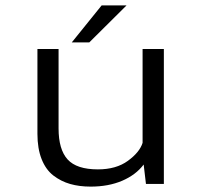

<svg xmlns="http://www.w3.org/2000/svg" viewBox="-20 -683 750 713"><path d="M246.5 -525.5 357.5 -663H450L311.5 -525.5ZM316.5 10Q274.5 10 240.5 0.2Q206.5 -9.5 178.2 -31.2Q150 -53 134.5 -92.2Q119 -131.5 119 -186V-501H197.5V-206Q197.5 -128 231 -91Q264.5 -54 343.5 -54Q411.5 -54 455 -85.8Q498.5 -117.5 509.5 -152.5V-501H588.5V0H522L513.5 -72Q484.5 -33.5 433.8 -11.8Q383 10 316.5 10Z"/></svg>

Font: League Mono Light
Style: Regular
Weight: 300
Width: 6
Designer: Tyler Finck
Foundry: The League of Moveable Type / Tyler Finck
Version: Version 2.210